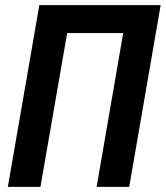

<svg xmlns="http://www.w3.org/2000/svg" viewBox="-20 -731 648 751"><path d="M608.4 -710.9 485.4 0H357.9L461.9 -601.6H242.7L138.2 0H10.7L133.8 -710.9Z"/></svg>

Font: Roboto Condensed SemiBold
Style: Italic
Weight: 600
Italic angle: -12°
Designer: Christian Robertson
Foundry: Google
Version: Version 3.008; 2023